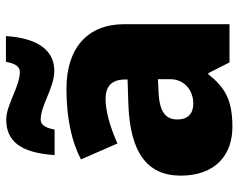

<svg xmlns="http://www.w3.org/2000/svg" viewBox="-100 -712 822 663"><g transform="rotate(-90 311.5 -381.0)"><path d="M107 -604H195C203 -647 218 -652 230 -652C279 -652 339 -605 398 -605C462 -605 510 -652 518 -772H429C422 -730 406 -724 394 -724C344 -724 280 -771 230 -771C158 -771 115 -726 107 -604ZM336 -563C236 -563 156 -546 92 -513L147 -387C201 -411 257 -428 301 -428C342 -428 368 -409 368 -360V-352L276 -349C120 -342 36 -287 36 -169C36 -48 108 10 204 10C296 10 339 -14 386 -73H390L427 0H559V-363C559 -491 476 -563 336 -563ZM325 -245 369 -247V-204C369 -157 331 -125 285 -125C252 -125 230 -142 230 -180C230 -220 255 -242 325 -245Z"/></g></svg>

Font: Noto Sans Bengali Black
Style: Regular
Weight: 900
Designer: Jelle Bosma - Monotype Design Team
Foundry: Monotype Imaging Inc.
Version: Version 2.003